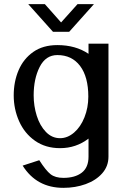

<svg xmlns="http://www.w3.org/2000/svg" viewBox="-20 -720 628 924"><path d="M235 -567H313L432 -700H353L274 -612L196 -700H116ZM406 -510V-461Q344 -503 256 -503Q187 -503 140 -470Q93 -437 69.5 -382Q46 -327 46 -261Q46 -195 72 -136.5Q98 -78 148.5 -42.5Q199 -7 269 -7Q346 -7 406 -53V34Q406 86 373.5 111Q341 136 285 136Q246 136 223.5 118.5Q201 101 169 51L89 77Q156 184 285 184Q343 184 392.5 166Q442 148 472 114Q502 80 502 34V-510ZM405 -255Q405 -202 386.5 -155.5Q368 -109 336.5 -82Q305 -55 269 -55Q230 -55 201 -85Q172 -115 157 -162.5Q142 -210 142 -261Q142 -341 171 -398Q200 -455 256 -455Q326 -455 365.5 -402.5Q405 -350 405 -255Z"/></svg>

Font: LXGW Marker Gothic
Style: Regular
Weight: 400
Version: Version 1.001